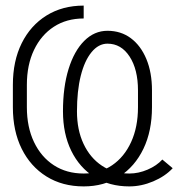

<svg xmlns="http://www.w3.org/2000/svg" viewBox="-20 -652 640 686"><path d="M364 -542Q412 -542 447.5 -515.5Q483 -489 503 -441Q523 -393 523 -329V-269Q523 -184 492.5 -120.5Q462 -57 407 -21.5Q352 14 279 14Q203 14 146 -21.5Q89 -57 57.5 -120.5Q26 -184 26 -269V-349Q26 -434 57.5 -497.5Q89 -561 146 -596.5Q203 -632 279 -632V-586Q218 -586 172.5 -556.5Q127 -527 101.5 -473.5Q76 -420 76 -349V-269Q76 -198 101.5 -144.5Q127 -91 172.5 -61.5Q218 -32 279 -32Q337 -32 380.5 -61.5Q424 -91 448.5 -144.5Q473 -198 473 -269V-329Q473 -404 443 -450Q413 -496 364 -496Q332 -496 307 -465.5Q282 -435 268.5 -381Q255 -327 255 -254Q255 -188 278.5 -138Q302 -88 344 -60Q386 -32 442 -32Q475 -32 507.5 -46Q540 -60 560 -82L597 -51Q570 -22 527.5 -4Q485 14 442 14Q371 14 317.5 -19.5Q264 -53 234.5 -113.5Q205 -174 205 -254Q205 -341 225 -405.5Q245 -470 281 -506Q317 -542 364 -542Z"/></svg>

Font: Victor Mono Thin
Style: Regular
Weight: 100
Monospace: yes
Designer: Rune Bjørnerås
Version: Version 1.561;gftools[0.9.30]